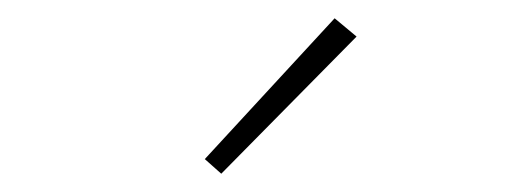

<svg xmlns="http://www.w3.org/2000/svg" viewBox="-20 -764 572 210"><path d="M222 -574 204 -590 346 -744 370 -724Z"/></svg>

Font: Source Sans Variable
Style: Regular
Weight: 200
Designer: Paul D. Hunt
Foundry: Adobe Systems Incorporated
Version: Version 3.006;hotconv 1.0.111;makeotfexe 2.5.65597